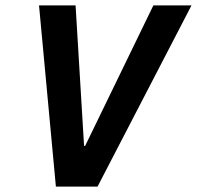

<svg xmlns="http://www.w3.org/2000/svg" viewBox="-20 -688 726 708"><path d="M186.1 0 123.9 -668H258.7L290 -150.1H294L545.5 -668H686.1L339.7 0Z"/></svg>

Font: Atkinson Hyperlegible Mono ExtraLight
Style: Italic
Weight: 200
Italic angle: -12°
Monospace: yes
Designer: Elliott Scott, Megan Eiswerth, Linus Boman, Theodore Petrosky, Letters from Sweden
Foundry: Applied Design Works, Letters from Sweden
Version: Version 2.001